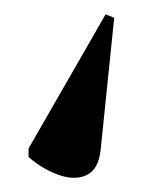

<svg xmlns="http://www.w3.org/2000/svg" viewBox="-20 -53 220 269"><path d="M128 -33 140 -28 121 157Q118 184 102 192Q86 200 63.5 192.5Q41 185 20 167V155Z"/></svg>

Font: Noto Serif Display SemiCondensed Medium
Style: Regular
Weight: 500
Width: 4
Designer: Monotype Design Team
Foundry: Monotype Imaging Inc.
Version: Version 2.009